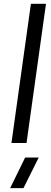

<svg xmlns="http://www.w3.org/2000/svg" viewBox="-20 -750 269 1007"><path d="M142.1 -730H221.2L119.1 0H40ZM33.2 236.8 111.8 76.2H183.1L103 236.8Z"/></svg>

Font: Human Sans
Style: Italic
Weight: 400
Italic angle: -8°
Designer: Tim Radville
Foundry: Continuum
Version: Version 1.000;FEAKit 1.0